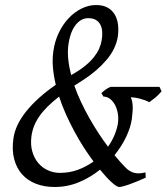

<svg xmlns="http://www.w3.org/2000/svg" viewBox="-20 -728 662 763"><path d="M252 -551.8Q248 -523.4 251.2 -492.7Q254.4 -461.9 262.7 -429.7Q264.2 -430.2 267.1 -432.1Q297.4 -449.2 318.6 -466.6Q339.8 -483.9 353.3 -501Q366.7 -518.1 374 -534.7Q381.3 -551.3 383.8 -566.9Q387.2 -585 386.2 -601.1Q385.3 -617.2 379.2 -629.4Q373 -641.6 361.1 -648.7Q349.1 -655.8 331.1 -655.8Q313.5 -655.8 299.8 -646.7Q286.1 -637.7 276.4 -623Q266.6 -608.4 260.5 -589.6Q254.4 -570.8 252 -551.8ZM217.8 -41Q256.8 -41 290.3 -53.5Q323.7 -65.9 351.6 -86.4Q332.5 -111.8 313.2 -141.8Q293.9 -171.9 276.1 -204.8Q258.3 -237.8 242.4 -272.9Q226.6 -308.1 214.8 -344.2Q188 -323.2 168.7 -304Q149.4 -284.7 136.2 -265.6Q123 -246.6 115.5 -227.3Q107.9 -208 105 -187Q100.6 -152.8 108.4 -125.7Q116.2 -98.6 132.3 -79.8Q148.4 -61 170.9 -51Q193.4 -41 217.8 -41ZM622.1 -365.2Q609.4 -350.1 597.2 -340.1Q585 -330.1 573.2 -321.8Q565.9 -326.2 556.2 -329.6Q546.4 -333 536.6 -335.7Q526.9 -338.4 517.1 -339.8Q507.3 -341.3 500 -341.8Q503.4 -333 505.1 -324.7Q506.8 -316.4 507.3 -306.4Q507.8 -296.4 506.8 -283.9Q505.9 -271.5 503.9 -254.9Q499 -221.2 481.2 -183.8Q463.4 -146.5 435.1 -111.3Q446.8 -97.2 457.8 -84.7Q468.8 -72.3 479 -62Q494.1 -46.4 512.9 -41.3Q531.7 -36.1 558.1 -43L559.1 -22Q517.6 -3.4 490.7 5.9Q463.9 15.1 454.1 15.1Q444.3 15.1 424.1 -3.2Q403.8 -21.5 377.4 -53.7Q339.4 -22.9 293.7 -3.9Q248 15.1 196.8 15.1Q155.8 15.1 122.8 2.2Q89.8 -10.7 67.9 -35.2Q45.9 -59.6 36.4 -95.5Q26.9 -131.3 33.2 -176.8Q40.5 -231.4 84.5 -285.9Q128.4 -340.3 201.7 -391.1Q193.4 -425.8 190.4 -459Q187.5 -492.2 191.9 -523.9Q197.3 -563.5 213.4 -597.2Q229.5 -630.9 252.7 -655.5Q275.9 -680.2 304.2 -694.1Q332.5 -708 361.8 -708Q389.6 -708 408 -697.5Q426.3 -687 436.3 -669.7Q446.3 -652.3 449 -629.9Q451.7 -607.4 448.2 -583Q440.4 -533.2 402.8 -489.3Q365.2 -445.3 309.1 -409.2Q300.3 -403.8 292 -398.4Q283.7 -393.1 275.4 -387.7Q286.6 -355.5 301.8 -323.2Q316.9 -291 334.5 -259.8Q352.1 -228.5 371.1 -199.5Q390.1 -170.4 409.2 -145Q424.8 -167 434.6 -190.2Q444.3 -213.4 448.2 -234.9Q451.7 -258.3 448 -278.3Q444.3 -298.3 436 -313Q427.7 -327.6 416 -335.9Q404.3 -344.2 391.1 -344.2L382.8 -357.9Q389.2 -364.3 399.2 -371.6Q409.2 -378.9 418.9 -382.8H613.8L622.1 -365.2Z"/></svg>

Font: Gentium
Style: Italic
Weight: 400
Italic angle: -7°
Designer: J. Victor Gaultney
Version: Version 1.02; 2005; OFL release